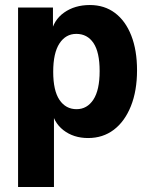

<svg xmlns="http://www.w3.org/2000/svg" viewBox="-20 -540 591 765"><path d="M331 10Q273 10 232.5 -21.5Q192 -53 184 -109L195 -110V205H52V-510H191V-404L183 -406Q193 -460 235.5 -490Q278 -520 338 -520Q396 -520 438 -488.5Q480 -457 503 -398.5Q526 -340 526 -260Q526 -178 501.5 -117Q477 -56 433.5 -23Q390 10 331 10ZM285 -105Q327 -105 352 -143Q377 -181 377 -257Q377 -332 352.5 -368.5Q328 -405 284 -405Q242 -405 217 -367Q192 -329 192 -254Q192 -179 217 -142Q242 -105 285 -105Z"/></svg>

Font: Instrument Sans SemiCondensed
Style: Bold
Weight: 700
Width: 4
Designer: Rodrigo Fuenzalida
Foundry: fragTYPE
Version: Version 1.000;gftools[0.9.28]